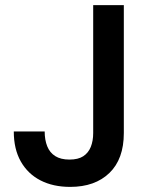

<svg xmlns="http://www.w3.org/2000/svg" viewBox="-20 -720 580 752"><path d="M255 12Q188 12 138.5 -13.5Q89 -39 61.5 -87.5Q34 -136 34 -205H155Q155 -172 165 -147Q175 -122 196.5 -108.5Q218 -95 252 -95Q286 -95 306 -108Q326 -121 335.5 -144.5Q345 -168 345 -199V-700H465V-199Q465 -97 408.5 -42.5Q352 12 255 12Z"/></svg>

Font: DM Sans 9pt SemiBold
Style: Regular
Weight: 600
Version: Version 4.004;gftools[0.9.30]